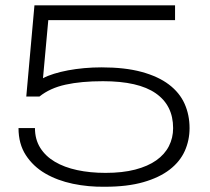

<svg xmlns="http://www.w3.org/2000/svg" viewBox="-20 -691 790 724"><path d="M142.1 -396Q159.2 -405.3 183.6 -412.8Q208 -420.4 236.8 -425.8Q265.6 -431.2 297.6 -434.1Q329.6 -437 362.8 -437Q451.2 -437 513.9 -419.9Q576.7 -402.8 616.9 -372.3Q657.2 -341.8 676 -299.8Q694.8 -257.8 694.8 -208Q694.8 -162.1 676.8 -121.8Q658.7 -81.5 619.9 -51.5Q581.1 -21.5 520.8 -4.2Q460.4 13.2 376 13.2Q313.5 14.2 254.9 2Q196.3 -10.3 150.6 -36.9Q105 -63.5 77.4 -106Q49.8 -148.4 49.8 -208H111.8Q111.8 -165.5 131.6 -133.8Q151.4 -102.1 186.8 -81.1Q222.2 -60.1 271 -49.6Q319.8 -39.1 377.9 -39.1Q441.9 -39.1 489.7 -51.5Q537.6 -64 569.3 -86.4Q601.1 -108.9 616.9 -139.9Q632.8 -170.9 632.8 -208Q632.8 -293.5 567.4 -339.1Q502 -384.8 368.2 -384.8Q286.1 -384.8 227.3 -371.8Q168.5 -358.9 128.9 -327.1H79.1L109.9 -670.9H640.1V-615.2H162.1Z"/></svg>

Font: Stint Ultra Expanded
Style: Regular
Weight: 400
Width: 7
Designer: Astigmatic (AOETI)
Foundry: Astigmatic (AOETI)
Version: Version 1.000